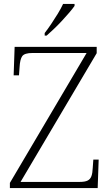

<svg xmlns="http://www.w3.org/2000/svg" viewBox="-20 -951 559 971"><path d="M30 0V-26L418 -683H144Q104 -683 92.5 -667Q81 -651 79 -611L76 -570H49L54 -714H469V-682L84 -31H383Q410 -31 423.5 -38Q437 -45 442.5 -60.5Q448 -76 449 -102L452 -144H479L474 0ZM206 -784Q221 -803 238.5 -829Q256 -855 272.5 -882Q289 -909 299 -931H357V-921Q348 -908 331 -888Q314 -868 293.5 -846Q273 -824 252.5 -804.5Q232 -785 216 -771H206Z"/></svg>

Font: Noto Rashi Hebrew ExtraLight
Style: Regular
Weight: 250
Version: Version 1.006